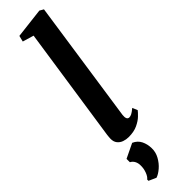

<svg xmlns="http://www.w3.org/2000/svg" viewBox="-369 -793 1040 1040"><g transform="rotate(-45 151.0 -272.5)"><path d="M180.5 -98.5Q178.5 -81.5 182.8 -72.2Q187 -63 197.5 -63Q205.5 -63 215.8 -68Q226 -73 244.5 -88.5L257 -59Q250 -49.5 233 -33Q216 -16.5 187.8 -3.2Q159.5 10 119.5 10Q100.5 10 82.8 3.8Q65 -2.5 53.8 -16.8Q42.5 -31 43 -54.5Q43 -59.5 43.8 -66.5Q44.5 -73.5 45.2 -80.8Q46 -88 47 -93L143.5 -743L79.5 -762L88 -796.5L261.5 -817L284 -804ZM70 272 27.5 253V243Q40 234 48.8 210.2Q57.5 186.5 56.5 162.5Q56.5 146 49.2 132Q42 118 27.5 110.5V85L110.5 45Q139 57.5 151.8 83.2Q164.5 109 165 140Q166 171 150.5 199Q135 227 112.5 246.2Q90 265.5 70 272Z"/></g></svg>

Font: Merriweather 36pt
Style: Bold Italic
Weight: 700
Italic angle: -7.8°
Version: Version 2.101